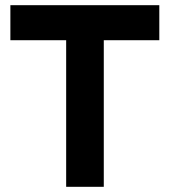

<svg xmlns="http://www.w3.org/2000/svg" viewBox="-20 -720 654 740"><path d="M20 -700H594V-565H380V0H235V-565H20Z"/></svg>

Font: Haskoy ExtraBold
Style: Regular
Weight: 800
Designer: Ertekin Erdin
Foundry: Ertekin Erdin
Version: Version 2.000; ttfautohint (v1.8.4.7-5d5b)